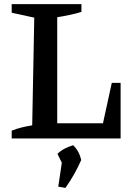

<svg xmlns="http://www.w3.org/2000/svg" viewBox="-20 -675 645 936"><path d="M525 -271H568V0H37V-38Q62 -48 87 -54Q112 -60 137 -64L147 -589L37 -613V-655H377V-617Q351 -609 321 -602.5Q291 -596 259 -591V-74H482ZM264 235 285 94 376 105Q361 139 342 173Q323 207 299 241ZM296 148 260 75Q277 59 296.5 49Q316 39 337 33Q352 48 361.5 65.5Q371 83 376 105Z"/></svg>

Font: Piazzolla 24pt SemiBold
Style: Regular
Weight: 600
Designer: Juan Pablo del Peral
Foundry: Huerta Tipografica
Version: Version 2.005